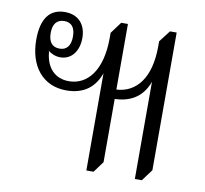

<svg xmlns="http://www.w3.org/2000/svg" viewBox="-67 -628 755 706"><g transform="rotate(10 310.5 -275.0)"><path d="M299 5H326L356 -36V-272C424 -274 462 -308 480 -358V5H506L538 -38V-552H513L480 -509V-490C480 -371 429 -311 356 -307V-552H331L299 -509V-490C299 -367 247 -307 178 -307C128 -307 93 -340 88 -401L86 -405C98 -395 114 -388 132 -388C173 -388 200 -422 200 -472C200 -520 173 -555 121 -555C63 -555 34 -514 34 -437C34 -339 86 -272 175 -272C242 -272 281 -306 299 -358V-357ZM124 -419C96 -419 82 -437 82 -471C82 -504 97 -522 124 -522C151 -522 165 -505 165 -471C165 -438 151 -419 124 -419Z"/></g></svg>

Font: Noto Serif Thai Condensed Light
Style: Regular
Weight: 300
Width: 3
Designer: Monotype Design Team
Foundry: Monotype Imaging Inc.
Version: Version 2.002